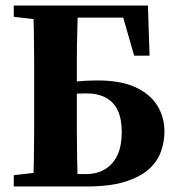

<svg xmlns="http://www.w3.org/2000/svg" viewBox="-20 -677 638 697"><path d="M30 0V-41L159 -56H197L198 0ZM100 0Q102 -47 103 -99Q104 -151 104 -205.5Q104 -260 104 -312V-347Q104 -399 104 -452.5Q104 -506 103 -558.5Q102 -611 100 -657H263Q262 -611 260.5 -559.5Q259 -508 259 -457Q259 -406 259 -359V-313Q259 -261 259 -206.5Q259 -152 260 -99.5Q261 -47 263 0ZM181 0V-45H291Q333 -45 362.5 -63.5Q392 -82 407 -115.5Q422 -149 422 -197Q422 -244 408 -275Q394 -306 365 -322Q336 -338 292 -338Q262 -338 234.5 -335Q207 -332 181 -326V-372Q217 -377 254.5 -381Q292 -385 333 -385Q419 -385 472.5 -360Q526 -335 551.5 -293Q577 -251 577 -199Q577 -162 564 -126Q551 -90 519.5 -62Q488 -34 433 -17Q378 0 294 0ZM30 -616V-657H197V-601H159ZM467 -475 416 -652 476 -613H182V-657H517L523 -475Z"/></svg>

Font: Source Serif 4 36pt
Style: Bold
Weight: 700
Designer: Frank Grießhammer
Foundry: Adobe Systems Incorporated
Version: Version 4.004;hotconv 1.0.116;makeotfexe 2.5.65601